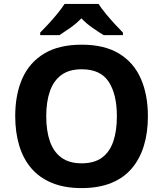

<svg xmlns="http://www.w3.org/2000/svg" viewBox="-20 -954 836 984"><path d="M738 -358Q738 -275 717.5 -207.5Q697 -140 655.5 -91Q614 -42 549.5 -16Q485 10 398 10Q311 10 246.5 -16.5Q182 -43 140.5 -91.5Q99 -140 78.5 -208Q58 -276 58 -359Q58 -470 94.5 -552Q131 -634 206.5 -679.5Q282 -725 399 -725Q515 -725 590 -679.5Q665 -634 701.5 -551.5Q738 -469 738 -358ZM217 -358Q217 -283 236 -229Q255 -175 295 -146Q335 -117 398 -117Q463 -117 502.5 -146Q542 -175 560.5 -229Q579 -283 579 -358Q579 -471 537 -535Q495 -599 399 -599Q335 -599 295 -570Q255 -541 236 -487Q217 -433 217 -358ZM485 -934Q499 -912 521.5 -884.5Q544 -857 568 -831Q592 -805 610 -787V-774H511Q485 -790 454 -811.5Q423 -833 397 -860Q371 -833 341 -812Q311 -791 285 -774H186V-787Q205 -806 228.5 -831.5Q252 -857 274.5 -884.5Q297 -912 311 -934Z"/></svg>

Font: Noto Sans Sinhala
Style: Regular
Weight: 400
Designer: Jelle Bosma - Monotype Design Team
Foundry: Monotype Imaging Inc.
Version: Version 2.006